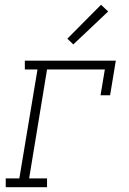

<svg xmlns="http://www.w3.org/2000/svg" viewBox="-20 -784 540 804"><path d="M4 0V-37H61L137 -493H84V-530H465L441 -385H401L419 -493H177L102 -37H177V0ZM287 -598 262 -622 403 -764 433 -736Z"/></svg>

Font: Iosevka Curly Slab XLtObl
Style: Regular
Weight: 200
Italic angle: -9°
Monospace: yes
Designer: Belleve Invis
Foundry: Belleve Invis
Version: Version 11.1.0; ttfautohint (v1.8.3)